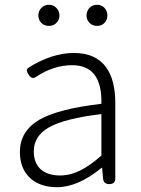

<svg xmlns="http://www.w3.org/2000/svg" viewBox="-20 -768 587 801"><path d="M218 13Q150 13 108 -23Q63 -63 63 -134Q63 -221 145 -269Q224 -314 403 -335Q407 -496 281 -496Q203 -496 130 -447Q113 -435 99 -457Q92 -468 92 -474Q92 -481 101 -487Q197 -547 289 -547Q379 -547 423 -487Q461 -434 461 -338V-169V-24Q461 0 436 0Q412 0 410 -23L406 -68H404Q305 13 218 13ZM230 -36Q273 -36 315 -57Q354 -76 403 -119V-205V-292Q250 -274 183 -236Q121 -200 121 -137Q121 -85 153 -59Q182 -36 230 -36ZM184 -660Q165 -660 152.5 -672.5Q140 -685 140 -703.5Q140 -722 152.5 -735Q165 -748 184 -748Q204 -748 215 -735Q228 -722 228 -703.5Q228 -685 215.5 -672.5Q203 -660 184 -660ZM385 -660Q366 -660 353.5 -672.5Q341 -685 341 -703Q341 -721 353 -735Q366 -748 385 -748Q404 -748 416 -735Q428 -722 428 -703.5Q428 -685 416 -672.5Q404 -660 385 -660Z"/></svg>

Font: GenSenRounded TW L
Style: Regular
Weight: 300
Version: Version 1.501;PS 1;hotconv 16.6.51;makeotf.lib2.5.65220